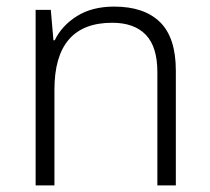

<svg xmlns="http://www.w3.org/2000/svg" viewBox="-20 -562 636 582"><path d="M326 -542Q417 -542 465 -495Q513 -448 513 -348V0H457V-344Q457 -420 422 -456.5Q387 -493 320 -493Q145 -493 145 -290V0H88V-532H134L142 -440H146Q167 -484 213 -513Q259 -542 326 -542Z"/></svg>

Font: Noto Sans Sinhala Light
Style: Regular
Weight: 300
Designer: Jelle Bosma - Monotype Design Team
Foundry: Monotype Imaging Inc.
Version: Version 2.006; ttfautohint (v1.8.4.7-5d5b)